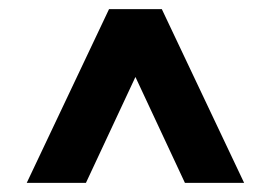

<svg xmlns="http://www.w3.org/2000/svg" viewBox="-20 -718 592 420"><path d="M241.5 -624H311L168 -318H38.5L218.5 -698H334L514 -318H384.5Z"/></svg>

Font: Newsreader 9pt ExtraBold
Style: Regular
Weight: 800
Designer: Hugues Gentile
Foundry: Production Type
Version: Version 1.003